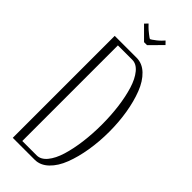

<svg xmlns="http://www.w3.org/2000/svg" viewBox="-310 -1023 1065 1065"><g transform="rotate(45 222.5 -490.5)"><path d="M223.1 -890.1H199.7L127 -962.9L144.5 -981L158.2 -966.8Q167.5 -957 187.7 -941.2Q208 -925.3 210.9 -925.3Q212.4 -925.3 221.4 -931.2Q230.5 -937 243.2 -947.3Q255.9 -957.5 264.6 -966.8L277.8 -981L295.4 -962.9ZM109.9 -774.9V-24.9H222.7Q255.4 -24.9 281.7 -56.9Q308.1 -88.9 324.5 -142.6Q340.8 -196.3 349.4 -262.7Q357.9 -329.1 357.9 -400.9Q357.9 -472.7 349.4 -538.6Q340.8 -604.5 324.5 -657.7Q308.1 -710.9 281.7 -742.9Q255.4 -774.9 222.7 -774.9ZM60.1 -799.8H231.9Q276.4 -799.8 312 -765.9Q347.7 -731.9 369.6 -675.3Q391.6 -618.7 403.3 -548.6Q415 -478.5 415 -401.9Q415 -325.2 403.3 -254.2Q391.6 -183.1 369.6 -126Q347.7 -68.8 311.8 -34.4Q275.9 0 231.9 0H60.1Z"/></g></svg>

Font: Reswysokr
Style: Regular
Weight: 500
Version: Version 0.984